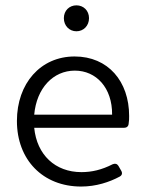

<svg xmlns="http://www.w3.org/2000/svg" viewBox="-20 -681 539 715"><path d="M264.6 -564.5C291 -564.5 311.5 -585 311.5 -613.3C311.5 -641.6 291 -661.1 264.6 -661.1C238.3 -661.1 217.8 -641.6 217.8 -613.3C217.8 -585 238.3 -564.5 264.6 -564.5ZM460.9 -249C460.9 -377.9 382.8 -470.7 257.8 -470.7C130.9 -470.7 43 -370.1 43 -230.5C43 -85.9 139.6 13.7 282.2 13.7C337.9 13.7 387.7 -2.9 425.8 -23.4C434.6 -28.3 436.5 -36.1 431.6 -44.9L420.9 -63.5C416 -71.3 408.2 -73.2 399.4 -69.3C359.4 -48.8 322.3 -40 283.2 -40C185.5 -40 117.2 -104.5 107.4 -205.1H442.4C451.2 -205.1 458 -210 459 -219.7C460.9 -230.5 460.9 -240.2 460.9 -249ZM397.5 -253.9H107.4C116.2 -352.5 177.7 -418 258.8 -418C337.9 -418 398.4 -354.5 397.5 -253.9Z"/></svg>

Font: Ed Sans Neue Light
Style: Regular
Weight: 300
Designer: Stephen Hutchings
Version: Version 1.004;PS 001.004;hotconv 1.0.88;makeotf.lib2.5.64775